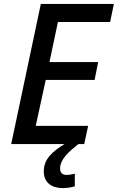

<svg xmlns="http://www.w3.org/2000/svg" viewBox="-20 -734 600 978"><path d="M37 0H308C247 38 203 76 203 139C203 195 242 224 298 224C320 224 342 221 361 215V151C347 154 333 157 318 157C299 157 286 146 286 125C286 74 338 33 379 0H409L429 -93H162L213 -327H462L480 -418H232L275 -622H541L560 -714H188Z"/></svg>

Font: Noto Sans Medium
Style: Italic
Weight: 500
Italic angle: -12°
Designer: Monotype Design Team
Foundry: Monotype Imaging Inc.
Version: Version 2.013